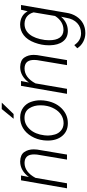

<svg xmlns="http://www.w3.org/2000/svg" viewBox="583 -1373 1001 2207"><g transform="rotate(-90 1083.5 -269.5)"><path d="M114.3 -528.3 22.5 0H80.1L142.6 -362.3C187.5 -446.8 247.1 -487.8 313.5 -487.8C314.5 -487.8 315.4 -487.8 316.4 -487.8C374 -486.3 405.8 -456.5 411.1 -398.4C411.6 -391.6 412.1 -384.8 412.1 -377.4C412.1 -366.7 411.1 -356 410.2 -344.7L352.5 0H410.2L467.8 -343.8C469.2 -357.4 470.2 -370.6 470.2 -382.8C470.2 -424.3 460 -460.4 439.5 -490.7C418.9 -521 383.3 -536.6 332.5 -538.1C331.1 -538.1 330.1 -538.1 328.6 -538.1C261.2 -538.1 199.2 -502.9 152.3 -438L169.9 -528.3Z M821.8 -613.3 876.5 -613.8 1007.3 -749.5 933.6 -750ZM572.8 -252.4 571.3 -224.6C571.3 -223.1 571.3 -222.2 571.3 -220.7C571.3 -152.8 588.9 -97.2 624 -55.2C659.2 -12.7 706.5 8.8 765.6 9.8C767.6 9.8 770 9.8 772 9.8C838.4 9.8 895.5 -15.1 944.3 -64.5C992.7 -114.3 1022 -180.7 1031.7 -264.2L1032.7 -273.4C1033.7 -285.2 1034.2 -296.9 1034.2 -308.1C1034.2 -343.8 1028.3 -378.9 1015.6 -414.6C1003.4 -449.7 981.9 -479 951.2 -502.4C920.4 -525.4 882.8 -537.6 839.4 -538.1C837.4 -538.1 835.4 -538.1 834 -538.1C791.5 -538.1 752 -527.3 714.8 -505.9C677.7 -483.9 646.5 -452.1 621.1 -409.7C595.7 -367.2 580.1 -320.3 574.2 -269ZM631.8 -261.2C640.1 -330.6 663.1 -385.7 700.2 -426.8C737.8 -467.8 780.8 -488.3 830.6 -488.3C832.5 -488.3 834.5 -488.3 836.4 -488.3C884.3 -487.3 919.4 -468.8 942.4 -432.6C965.3 -396.5 976.6 -354.5 976.6 -307.1C976.6 -296.4 976.1 -284.7 975.1 -272.9L973.6 -256.8C968.3 -215.8 956.1 -178.2 937 -144.5C899.4 -76.7 839.8 -39.1 772 -39.1C771 -39.1 769.5 -39.1 768.6 -39.1C735.8 -40 709 -49.8 687 -68.4C665 -86.9 649.9 -109.9 641.6 -137.7C633.3 -165.5 628.9 -192.4 628.9 -218.8C628.9 -229.5 629.4 -240.7 630.9 -252.4Z M1200.2 -528.3 1108.4 0H1166L1228.5 -362.3C1273.4 -446.8 1333 -487.8 1399.4 -487.8C1400.4 -487.8 1401.4 -487.8 1402.3 -487.8C1460 -486.3 1491.7 -456.5 1497.1 -398.4C1497.6 -391.6 1498 -384.8 1498 -377.4C1498 -366.7 1497.1 -356 1496.1 -344.7L1438.5 0H1496.1L1553.7 -343.8C1555.2 -357.4 1556.2 -370.6 1556.2 -382.8C1556.2 -424.3 1545.9 -460.4 1525.4 -490.7C1504.9 -521 1469.2 -536.6 1418.5 -538.1C1417 -538.1 1416 -538.1 1414.6 -538.1C1347.2 -538.1 1285.2 -502.9 1238.3 -438L1255.9 -528.3Z M1909.2 -538.6C1907.2 -538.6 1905.3 -538.6 1902.8 -538.6C1858.9 -538.6 1818.4 -524.9 1782.2 -497.1C1746.1 -469.2 1717.8 -427.7 1697.3 -373C1676.8 -318.4 1666.5 -264.6 1666.5 -211.4C1666.5 -206.5 1666.5 -201.7 1666.5 -196.8C1668 -133.8 1682.1 -84 1710 -47.4C1737.3 -10.7 1775.9 8.3 1825.2 9.8C1827.6 9.8 1829.6 9.8 1832 9.8C1895 9.8 1949.2 -16.1 1994.6 -67.9L1981.9 -6.3C1973.6 45.9 1953.6 87.4 1921.9 117.2C1890.1 147 1851.1 161.6 1805.7 161.6C1803.7 161.6 1801.8 161.6 1799.8 161.6C1745.6 160.2 1702.1 134.3 1668.5 84L1632.3 118.2C1650.9 147 1675.3 169.9 1706.1 186C1736.3 202.1 1768.1 210.4 1801.3 210.9C1804.2 210.9 1806.6 210.9 1809.6 210.9C1848.1 210.9 1883.8 202.1 1916.5 185.1C1949.2 167.5 1976.6 141.6 1998.5 107.9C2020.5 74.2 2034.2 35.2 2040.5 -9.3L2129.4 -528.3H2075.2L2057.1 -452.1C2027.3 -509.3 1972.2 -536.6 1909.2 -538.6ZM1727.5 -255.4C1748.5 -408.2 1815.9 -487.8 1910.2 -487.8C1912.1 -487.8 1914.1 -487.8 1916 -487.8C1983.9 -485.8 2027.3 -446.8 2044.9 -383.8L2003.4 -137.2C1962.4 -72.3 1905.8 -40.5 1845.7 -40.5C1843.8 -40.5 1841.3 -40.5 1838.9 -40.5C1762.7 -43 1724.6 -103 1724.6 -202.6C1724.6 -205.1 1724.6 -207.5 1724.6 -210Z"/></g></svg>

Font: Roboto Light
Style: Italic
Weight: 300
Italic angle: -12°
Designer: Google
Version: Version 2.137; 2017